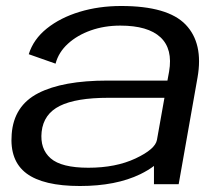

<svg xmlns="http://www.w3.org/2000/svg" viewBox="-20 -615 746 641"><path d="M494 0V-61Q475 -46.5 448.5 -33.5Q367 6 247 6Q124.5 6 68.2 -36.2Q12 -78.5 19 -167Q26 -262 107.8 -304Q189.5 -346 339 -346H539L544.5 -376Q557.5 -451.5 515.8 -490.5Q474 -529.5 381.5 -529.5Q328.5 -529.5 283.2 -513.5Q238 -497.5 206.8 -469Q175.5 -440.5 165.5 -402.5L76 -434Q91.5 -484 136.5 -520Q181.5 -556 245.8 -575.5Q310 -595 384.5 -595Q540 -595 599.8 -532.8Q659.5 -470.5 639.5 -356.5L576.5 0ZM504 -148 529 -288.5H342Q234 -288.5 179.8 -261.5Q125.5 -234.5 119 -175Q113 -118 149 -86.5Q185 -55 275 -55Q366.5 -55 432.5 -86Q498.5 -117 504 -148Z"/></svg>

Font: Anybody ExtraExpanded Regular
Style: Italic
Weight: 400
Width: 8
Italic angle: -10°
Designer: Tyler Finck
Foundry: Etcetera Type Company
Version: Version 1.010; ttfautohint (v1.8.3) -l 8 -r 50 -G 200 -x 14 